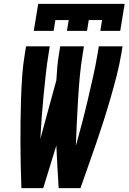

<svg xmlns="http://www.w3.org/2000/svg" viewBox="-20 -975 666 995"><path d="M204 0H91Q89 -58 87.5 -115.5Q86 -173 86 -231Q86 -289 86.5 -347Q87 -405 89 -463.5Q91 -522 95 -580.5Q99 -639 109 -698L115 -735H238L232 -698Q223 -643 217 -587.5Q211 -532 205.5 -476.5Q200 -421 196 -365.5Q192 -310 189 -255L272 -559Q274 -594 277 -628.5Q280 -663 286 -698L292 -735H415L409 -698Q399 -638 393.5 -578Q388 -518 384.5 -458Q381 -398 378 -338.5Q375 -279 373 -219Q390 -279 405.5 -338.5Q421 -398 435 -458Q449 -518 462.5 -578Q476 -638 486 -698L492 -735H615L609 -698Q599 -639 584 -580.5Q569 -522 552 -463.5Q535 -405 516.5 -347Q498 -289 478 -231Q458 -173 437.5 -115.5Q417 -58 397 0H284Q281 -55 277.5 -110.5Q274 -166 272 -221ZM155 -815 178 -955H626L603 -815H500L509 -871H440L431 -815H327L336 -871H267L258 -815Z"/></svg>

Font: Iosevka Heavy Extended Oblique
Style: Regular
Weight: 900
Width: 7
Italic angle: -9°
Monospace: yes
Designer: Belleve Invis
Foundry: Belleve Invis
Version: Version 32.5.0; ttfautohint (v1.8.4)